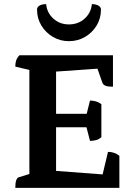

<svg xmlns="http://www.w3.org/2000/svg" viewBox="-20 -908 654 928"><path d="M54 0Q54 -45 70 -51L122 -67V-570L54 -586Q54 -603 58 -615.5Q62 -628 74 -641H526V-489Q500 -489 489 -494Q478 -499 475 -508L451 -576L251 -562V-358H399L415 -422Q428 -422 443 -418Q458 -414 470 -404V-245Q458 -234 443 -230.5Q428 -227 415 -227L398 -293H251V-82L476 -65L502 -174Q533 -174 557 -155V0ZM313 -709Q271 -709 236 -729.5Q201 -750 180 -784.5Q159 -819 159 -862Q159 -874 171 -881Q183 -888 203 -888Q207 -846 238 -818Q269 -790 313 -790Q358 -790 389 -818Q420 -846 424 -888Q443 -888 455.5 -881Q468 -874 468 -862Q468 -819 447 -784.5Q426 -750 391 -729.5Q356 -709 313 -709Z"/></svg>

Font: Petrona
Style: Bold
Weight: 700
Designer: Ringo R. Seeber
Foundry: Ringo R. Seeber
Version: Version 2.001; ttfautohint (v1.8.3)